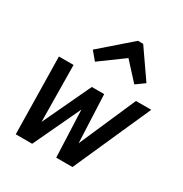

<svg xmlns="http://www.w3.org/2000/svg" viewBox="-175 -890 974 1023"><g transform="rotate(30 312.5 -378.5)"><path d="M65 0 57 -474H147L151 -126L290 -421H366L379 -126L531 -474H625L414 0H314L302 -289L166 0ZM237 -546 195 -596 380 -757H412L532 -584L479 -546L382 -652Z"/></g></svg>

Font: Sometype Mono SemiBold
Style: Italic
Weight: 600
Italic angle: -12°
Designer: Ryoichi Tsunekawa
Foundry: Dharma Type
Version: Version 1.001